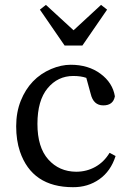

<svg xmlns="http://www.w3.org/2000/svg" viewBox="-20 -759 528 794"><path d="M281.7 15.1Q112.8 15.1 62.5 -132.3Q46.9 -178.7 46.9 -236.8Q46.9 -294.9 65.9 -342.3Q103.5 -436 191.4 -473.6Q232.9 -491.2 272.5 -491.2Q345.2 -491.2 395.5 -454.1Q445.8 -417 455.1 -360.8Q448.2 -323.2 407.2 -323.2Q366.2 -323.2 355 -371.1L336.9 -437Q314.5 -444.8 283.2 -444.8Q218.8 -444.8 176.8 -394Q134.8 -343.3 134.8 -246.6Q134.8 -149.9 179.7 -99.6Q224.6 -49.3 294.9 -48.8Q337.9 -48.8 374 -68.8Q410.2 -88.9 433.1 -127L458 -113.8Q438 -50.8 390.6 -17.6Q343.3 15.6 281.7 15.1ZM422.9 -719.2 320.8 -570.8H247.1L145 -719.2L169.9 -738.8L284.2 -633.8L397.9 -738.8Z"/></svg>

Font: SourceSerifPro-Regular
Style: Regular
Weight: 400
Designer: Frank Grießhammer
Foundry: Adobe Systems Incorporated
Version: Version 1.014;PS Version 1.0;hotconv 1.0.73;makeotf.lib2.5.5